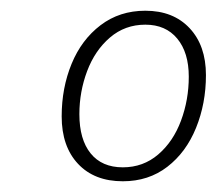

<svg xmlns="http://www.w3.org/2000/svg" viewBox="-20 -733 406 358"><path d="M95 -516Q95 -569 113.5 -614Q132 -659 167.5 -686Q203 -713 251 -713Q303 -713 333.5 -680.5Q364 -648 364 -593Q364 -540 345.5 -494.5Q327 -449 292 -422Q257 -395 209 -395Q156 -395 125.5 -427.5Q95 -460 95 -516ZM332 -590Q332 -635 310.5 -661Q289 -687 251 -687Q213 -687 185 -663Q157 -639 142.5 -600.5Q128 -562 128 -520Q128 -473 149 -447Q170 -421 209 -421Q247 -421 275 -445Q303 -469 317.5 -508Q332 -547 332 -590Z"/></svg>

Font: Thasadith
Style: Italic
Weight: 400
Italic angle: -9°
Designer: Cadson Demak Co.,Ltd.
Foundry: Cadson Demak Co.,Ltd.
Version: Version 1.000; ttfautohint (v1.6)